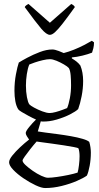

<svg xmlns="http://www.w3.org/2000/svg" viewBox="-20 -750 500 970"><path d="M194 -136Q191 -136 186 -137L171 -86Q181 -84 208 -80.5Q235 -77 269.5 -72.5Q304 -68 338 -62Q372 -56 397.5 -48.5Q423 -41 431 -33Q435 -20 437 -5.5Q439 9 439 21Q439 55 433 87.5Q427 120 419 137Q403 149 368.5 164Q334 179 291.5 189.5Q249 200 208 200Q190 200 160 186Q130 172 99 151Q68 130 47 108Q26 86 26 70Q26 56 42.5 35.5Q59 15 82 -6.5Q105 -28 127 -45Q122 -52 116 -61.5Q110 -71 110 -78Q110 -87 127.5 -108.5Q145 -130 162 -146Q144 -154 124.5 -164.5Q105 -175 90 -184Q75 -193 72 -198Q62 -214 57.5 -238.5Q53 -263 53 -291Q53 -335 60.5 -374.5Q68 -414 75 -434Q89 -443 118 -458.5Q147 -474 181 -487Q215 -500 244 -500Q257 -500 276.5 -492.5Q296 -485 302 -482Q326 -488 353.5 -499Q381 -510 405 -522.5Q429 -535 444 -544L455 -536Q455 -520 451.5 -506Q448 -492 445 -484Q425 -476 396.5 -469Q368 -462 343 -460V-455Q355 -448 366 -439.5Q377 -431 386 -419Q393 -402 396.5 -382Q400 -362 400 -341Q400 -303 392.5 -264.5Q385 -226 375 -199Q363 -187 333.5 -172Q304 -157 266.5 -146Q229 -135 194 -136ZM231 -179Q243 -179 261.5 -184Q280 -189 297 -195.5Q314 -202 319 -204Q327 -222 333 -254Q339 -286 339 -319Q339 -346 337 -369.5Q335 -393 328 -406Q321 -414 303 -424.5Q285 -435 265.5 -443Q246 -451 232 -451Q218 -451 196.5 -446Q175 -441 156 -434.5Q137 -428 128 -424Q120 -405 115.5 -375.5Q111 -346 111 -318Q111 -286 116 -259.5Q121 -233 128 -223Q133 -217 152 -206.5Q171 -196 193.5 -187.5Q216 -179 231 -179ZM222 148Q239 148 267.5 144Q296 140 325 134Q354 128 372 122Q376 109 379 84Q382 59 382 39Q382 28 380.5 17Q379 6 376 -1Q374 -3 353.5 -7Q333 -11 304 -15.5Q275 -20 245.5 -24Q216 -28 193.5 -31Q171 -34 165 -35Q149 -17 133 3.5Q117 24 105.5 40Q94 56 94 61Q94 70 109 84Q124 98 145.5 113Q167 128 188.5 138Q210 148 222 148ZM232 -574Q215 -574 188.5 -605Q162 -636 105 -714Q108 -722 124 -730L232 -635L340 -730Q356 -722 358 -714Q320 -661 296.5 -631Q273 -601 258 -587.5Q243 -574 232 -574Z"/></svg>

Font: Texturina 72pt ExtraLight
Style: Regular
Weight: 200
Designer: Guillermo Torres Carreño
Foundry: Omnibus-Type
Version: Version 1.002; ttfautohint (v1.8.3)